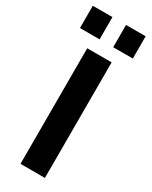

<svg xmlns="http://www.w3.org/2000/svg" viewBox="-240 -999 833 1051"><g transform="rotate(30 176.0 -473.5)"><path d="M218.8 -806.6V-947.3H342.8V-806.6ZM8.8 -806.6V-947.3H132.8V-806.6ZM98.6 0V-730.5H252.9V0Z"/></g></svg>

Font: Mgen+ 1c bold
Style: Bold
Weight: 700
Designer: [Source Han Sans]
Ryoko NISHIZUKA  (kana & ideographs); Paul D. Hunt (Latin, Greek & Cyrillic); Wenlong ZHANG  (bopomofo
Version: Version 1.059.20150602